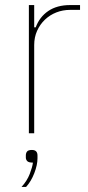

<svg xmlns="http://www.w3.org/2000/svg" viewBox="-20 -526 348 758"><path d="M94 0V-506H115V-418H121Q136 -459 170.5 -482.5Q205 -506 257 -506H296V-487H257Q228 -487 202.5 -477Q177 -467 157.5 -448.5Q138 -430 126.5 -404.5Q115 -379 115 -348V0ZM106 66Q128 66 128 88V99Q128 125 115.5 157.5Q103 190 83 212H65Q87 188 97.5 160.5Q108 133 110 116Q93 116 87.5 110Q82 104 82 96V88Q82 78 87 72Q92 66 106 66Z"/></svg>

Font: IBM Plex Sans Cond Thin
Style: Regular
Weight: 100
Width: 3
Designer: Mike Abbink, Paul van der Laan, Pieter van Rosmalen
Foundry: Bold Monday
Version: Version 1.3